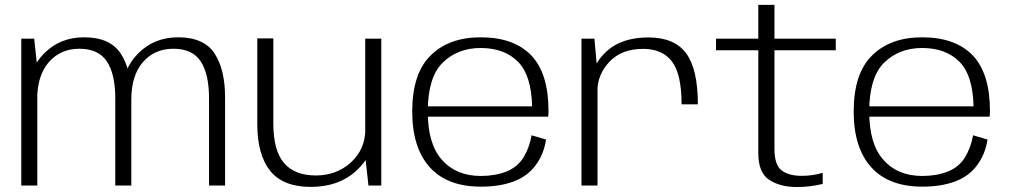

<svg xmlns="http://www.w3.org/2000/svg" viewBox="-20 -746 4068 772"><path d="M65.5 0H130V-473.5L117.5 -590.5H65.5ZM443.5 0H508V-354.5Q508 -466.5 465 -531.2Q422 -596 318 -596Q222 -596 157.8 -531.8Q93.5 -467.5 93.5 -366.5L129.5 -346.5Q129.5 -442 176.2 -496Q223 -550 299.5 -550Q375.5 -550 409.5 -499.2Q443.5 -448.5 443.5 -350.5ZM820.5 0H885V-354.5Q885 -466.5 842.5 -531.2Q800 -596 696 -596Q600 -596 535.5 -531.2Q471 -466.5 471 -366.5L508 -346.5Q508 -442 554.5 -496Q601 -550 677.5 -550Q753.5 -550 787 -499.2Q820.5 -448.5 820.5 -350.5Z M1461.5 0H1513V-590.5H1448.5V-118ZM1079 -591.5H1014.5V-247.5Q1014.5 -123.5 1066.5 -59Q1118.5 5.5 1229 5.5Q1341.5 5.5 1411.2 -58.2Q1481 -122 1481 -197L1449 -227.5Q1449 -146 1391.2 -93.2Q1333.5 -40.5 1249.5 -40.5Q1165 -40.5 1122 -90.5Q1079 -140.5 1079 -250Z M1913.5 4.5V-38.5Q1814 -38.5 1757.5 -103Q1700 -166 1700 -297Q1700 -435 1760 -494Q1820 -553 1913 -553Q2009 -553 2064.5 -496Q2116.5 -442 2119.5 -318.5H1691.5V-277H2184Q2185.5 -288 2185.5 -299.5Q2185.5 -450.5 2116 -523.5Q2045.5 -596 1913 -596Q1785 -596 1711.5 -523Q1637.5 -450.5 1637.5 -297.5Q1637.5 -151.5 1708.5 -73Q1779 4.5 1913.5 4.5ZM1913.5 -38.5V4.5Q1990 4.5 2045.5 -16.5Q2101 -37 2134 -82Q2167 -126.5 2175.5 -185L2117.5 -202Q2109 -153.5 2085.5 -114Q2061 -74 2015.5 -56Q1970.5 -38.5 1913.5 -38.5Z M2720.5 -326.5H2786Q2786 -468 2738.8 -531.8Q2691.5 -595.5 2587.5 -595.5Q2479.5 -595.5 2418 -538.8Q2356.5 -482 2356.5 -403.5L2382 -379Q2382 -446.5 2430.8 -498Q2479.5 -549.5 2566 -549.5Q2642.5 -549.5 2681.5 -499.2Q2720.5 -449 2720.5 -326.5ZM2318 0H2382.5V-453.5L2370 -590.5H2318Z M3183.5 6Q3238.5 6 3288 -6.5V-51Q3247 -39 3203.5 -39Q3151.5 -39 3122.8 -60.8Q3094 -82.5 3094 -147V-544H3340.5V-590.5H3094V-726.5H3029V-590.5H2859V-544H3029V-130.5Q3029 -51.5 3073 -22.8Q3117 6 3183.5 6Z M3688.5 4.5V-38.5Q3589 -38.5 3532.5 -103Q3475 -166 3475 -297Q3475 -435 3535 -494Q3595 -553 3688 -553Q3784 -553 3839.5 -496Q3891.5 -442 3894.5 -318.5H3466.5V-277H3959Q3960.5 -288 3960.5 -299.5Q3960.5 -450.5 3891 -523.5Q3820.5 -596 3688 -596Q3560 -596 3486.5 -523Q3412.5 -450.5 3412.5 -297.5Q3412.5 -151.5 3483.5 -73Q3554 4.5 3688.5 4.5ZM3688.5 -38.5V4.5Q3765 4.5 3820.5 -16.5Q3876 -37 3909 -82Q3942 -126.5 3950.5 -185L3892.5 -202Q3884 -153.5 3860.5 -114Q3836 -74 3790.5 -56Q3745.5 -38.5 3688.5 -38.5Z"/></svg>

Font: Anybody SemiExpanded Light
Style: Regular
Weight: 300
Width: 6
Version: Version 1.113;gftools[0.9.25]